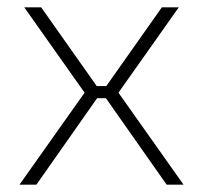

<svg xmlns="http://www.w3.org/2000/svg" viewBox="-20 -502 552 522"><path d="M268 -235H244L79 0H33L210 -250L46 -482H92L243 -268H269L420 -482H466L302 -250L479 0H433Z"/></svg>

Font: Exo 2.0 Extra Light
Style: Regular
Weight: 250
Designer: Natanael Gama
Version: Version 1.001;PS 001.001;hotconv 1.0.70;makeotf.lib2.5.58329